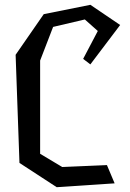

<svg xmlns="http://www.w3.org/2000/svg" viewBox="-20 -757 540 799"><path d="M425 -70 457 6 216 22 61 -79 45 -529 162 -698 356 -737 480 -653 356 -489 326 -512 387 -628 333 -676 201 -645 147 -505V-117L239 -62Z"/></svg>

Font: Underdog
Style: Regular
Weight: 400
Designer: Sergey Steblina
Foundry: Sergey Steblina, Jovanny Lemonad
Version: Version 1.001; ttfautohint (v0.9)